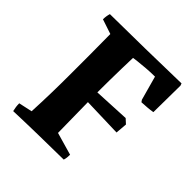

<svg xmlns="http://www.w3.org/2000/svg" viewBox="-182 -786 921 921"><g transform="rotate(45 279.0 -325.5)"><path d="M49 7Q43 -17 43 -40L112 -55Q115 -117 116.5 -180Q118 -243 118 -303Q118 -366 118 -440.5Q118 -515 117 -584L42 -609Q42 -630 48 -650Q167 -651 286.5 -653Q406 -655 526 -658L530 -647L528 -465Q511 -462 492 -460.5Q473 -459 454 -458L447 -468L413 -591Q384 -591 353.5 -588.5Q323 -586 301 -583.5Q279 -581 275 -580Q274 -549 273 -507Q272 -465 271.5 -421.5Q271 -378 271 -342L454 -351L477 -330L472 -271L272 -277L275 -71L390 -38Q390 -28 389 -19Q388 -10 385 0Q301 1 217 2.5Q133 4 49 7Z"/></g></svg>

Font: Labrada
Style: Bold
Weight: 700
Designer: Mercedes Jáuregui
Foundry: Omnibus-Type Team
Version: Version 1.000; ttfautohint (v1.8.4.7-5d5b)